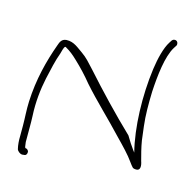

<svg xmlns="http://www.w3.org/2000/svg" viewBox="-113 -879 968 993"><g transform="rotate(15 371.5 -383.0)"><path d="M56 -268C54 -222 58 -184 58 -139V-85C57 -63 59 -35 64 -16C66 -7 80 6 93 6L102 5C113 5 118 -3 118 -14C118 -23 109 -31 100 -31C99 -33 97 -36 97 -39C94 -54 93 -70 94 -85V-139C94 -159 94 -180 93 -201C89 -274 97 -345 110 -406C121 -456 133 -510 148 -550C152 -562 155 -582 163 -590C166 -590 167 -590 168 -589C193 -575 211 -560 234 -538C266 -508 298 -474 328 -437C394 -362 475 -287 544 -213C584 -172 620 -135 643 -102C651 -91 657 -83 662 -78C665 -74 673 -72 683 -72C706 -72 704 -99 696 -121C688 -151 678 -188 672 -225C669 -248 666 -273 663 -298C656 -356 656 -415 658 -483C663 -570 674 -676 708 -730L717 -744C720 -748 720 -753 719 -758C716 -774 696 -776 687 -764L678 -750C656 -716 641 -655 633 -597C613 -450 618 -280 650 -154C648 -156 642 -165 641 -166C628 -184 613 -206 598 -232C504 -322 411 -420 328 -513C302 -541 283 -564 254 -584C228 -601 202 -628 161 -626C136 -624 129 -607 122 -586C89 -495 61 -388 56 -268Z"/></g></svg>

Font: Stray Cat
Style: SuExt
Weight: 400
Version: Version 1.0